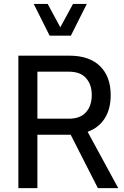

<svg xmlns="http://www.w3.org/2000/svg" viewBox="-20 -975 644 995"><path d="M173.8 0H75.2V-686.5H339.4Q442.9 -686.5 498.3 -632.3Q553.7 -578.1 553.7 -481.9Q553.7 -410.6 522.9 -361.8Q492.2 -313 434.1 -292L592.8 0H487.3L346.2 -276.9Q342.8 -276.9 339.4 -276.9H173.8ZM173.8 -603.5V-359.9H337.4Q396.5 -359.9 426 -393.8Q455.6 -427.7 455.6 -482.4Q455.6 -536.6 426 -570.1Q396.5 -603.5 337.4 -603.5ZM154.8 -954.6H227.1L292.5 -833.5L358.4 -954.6H429.7L347.2 -790H237.3Z"/></svg>

Font: Estedad-FD Medium
Style: Regular
Weight: 500
Designer: Amin Abedi
Version: Version 7.3